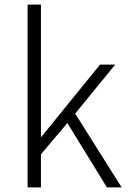

<svg xmlns="http://www.w3.org/2000/svg" viewBox="-20 -815 561 835"><path d="M100 0H158V-144L273 -280L445 0H509L307 -321L481 -534H415L160 -220H158V-795H100Z"/></svg>

Font: Noto Sans SC Light
Style: Regular
Weight: 300
Designer: Ryoko NISHIZUKA 西塚涼子 (kana, bopomofo & ideographs); Paul D. Hunt (Latin, Greek & Cyrillic); Sandoll Communications 산돌커뮤니
Foundry: Adobe
Version: Version 2.004;hotconv 1.0.118;makeotfexe 2.5.65603